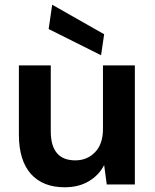

<svg xmlns="http://www.w3.org/2000/svg" viewBox="-20 -781 656 813"><path d="M254 12Q161 12 110.5 -45Q60 -102 60 -211V-504H195V-225Q195 -102 299 -102Q349 -102 382.5 -136.5Q416 -171 416 -235V-504H551V0H432L421 -82Q399 -39 356 -13.5Q313 12 254 12ZM408 -547 186 -658 201 -761 421 -636Z"/></svg>

Font: DM Sans
Style: Bold
Weight: 700
Designer: Colophon Foundry, Jonny Pinhorn
Foundry: Colophon Foundry
Version: Version 4.004; ttfautohint (v1.8.4.7-5d5b)